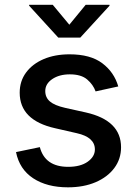

<svg xmlns="http://www.w3.org/2000/svg" viewBox="-20 -783 579 814"><path d="M268.1 11.2Q179.2 11.2 120.8 -27.1Q62.5 -65.4 47.9 -138.2L148.9 -159.2Q170.9 -75.7 269 -75.7Q321.3 -75.7 351.8 -97.4Q382.3 -119.1 382.3 -149.4Q382.3 -201.2 305.7 -218.3L213.9 -239.3Q63.5 -272.9 63.5 -390.1Q63.5 -439 90.6 -475.6Q117.7 -512.2 165.3 -532.5Q212.9 -552.7 274.9 -552.7Q363.3 -552.7 413.6 -514.9Q463.9 -477.1 481.4 -416.5L385.3 -395.5Q375 -424.3 349.6 -446Q324.2 -467.8 275.9 -467.8Q231.4 -467.8 201.7 -447.8Q171.9 -427.7 171.9 -397Q171.9 -369.6 191.7 -352.8Q211.4 -335.9 256.3 -325.7L344.2 -306.2Q493.2 -272.5 493.2 -158.7Q493.2 -108.9 464.6 -70.6Q436 -32.2 385.3 -10.5Q334.5 11.2 268.1 11.2ZM203.6 -762.7 273.9 -678.2 343.3 -762.7H444.3V-758.8L320.3 -623.5H227.1L103.5 -758.8V-762.7Z"/></svg>

Font: Inter Medium
Style: Regular
Weight: 500
Designer: Rasmus Andersson
Foundry: rsms
Version: Version 4.001;git-9221beed3